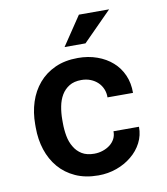

<svg xmlns="http://www.w3.org/2000/svg" viewBox="-83 -803 766 883"><g transform="rotate(-10 300.0 -361.0)"><path d="M304.2 -91.3Q269.5 -91.3 246.8 -105.2Q224.1 -119.1 210.9 -142.1Q196.8 -165 191.4 -194.6Q186 -224.1 186 -255.9V-271.5Q186 -302.7 191.7 -332.3Q197.3 -361.8 210.9 -384.8Q224.6 -407.7 247.1 -421.6Q269.5 -435.5 303.7 -435.5Q327.1 -435.5 346.7 -427.7Q366.2 -419.9 380.4 -406.2Q394 -393.1 401.6 -374.8Q409.2 -356.4 408.7 -335.9H527.8Q528.3 -381.3 512 -418.7Q495.6 -456.1 465.8 -482.4Q436 -508.8 395 -523.4Q354 -538.1 305.7 -538.1Q244.6 -538.1 198.7 -517.1Q152.8 -496.1 122.1 -460Q90.8 -423.3 75.2 -375Q59.6 -326.7 59.6 -271.5V-255.9Q59.6 -200.7 75.4 -152.3Q91.3 -104 122.1 -67.9Q152.8 -31.7 199 -10.7Q245.1 10.3 306.2 10.3Q351.1 10.3 391.4 -4.2Q431.6 -18.6 461.9 -43.9Q492.7 -68.8 510.5 -103.3Q528.3 -137.7 527.8 -177.7H408.7Q409.2 -158.2 400.9 -142.3Q392.6 -126.5 377.9 -115.2Q363.3 -104 344.2 -97.7Q325.2 -91.3 304.2 -91.3ZM345.2 -733.4 254.4 -598.1H352.1L486.3 -733.4Z"/></g></svg>

Font: Roboto Mono SemiBold
Style: Regular
Weight: 600
Monospace: yes
Designer: Google
Version: Version 3.000